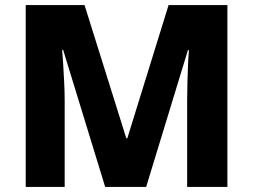

<svg xmlns="http://www.w3.org/2000/svg" viewBox="-20 -734 994 754"><path d="M393 0 228 -538H224Q226 -517 228 -484Q230 -451 232 -412Q234 -373 234 -336V0H81V-714H312L476 -191H480L642 -714H873V0H715V-339Q715 -373 716 -411Q717 -449 718.5 -482.5Q720 -516 722 -537H718L554 0Z"/></svg>

Font: Noto Sans Thai Looped ExtraBold
Style: Regular
Weight: 800
Designer: Sasikarn Vongin, Ben Mitchell
Foundry: The Fontpad Ltd
Version: Version 1.001; ttfautohint (v1.8.4.7-5d5b)